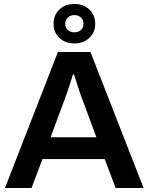

<svg xmlns="http://www.w3.org/2000/svg" viewBox="-20 -948 749 968"><path d="M5 0 272 -686H436L704 0H563L508 -146H194L139 0ZM235 -256H466L397 -442Q393 -452 387.5 -467.5Q382 -483 376 -501.5Q370 -520 364 -539Q358 -558 353 -573H348Q342 -553 333.5 -527Q325 -501 317 -478Q309 -455 304 -442ZM355 -729Q309 -729 279.5 -757Q250 -785 250 -828Q250 -872 279.5 -900Q309 -928 355 -928Q401 -928 430.5 -900Q460 -872 460 -828Q460 -785 430.5 -757Q401 -729 355 -729ZM355 -785Q375 -785 388 -797Q401 -809 401 -828Q401 -847 388 -859.5Q375 -872 355 -872Q335 -872 322 -859.5Q309 -847 309 -828Q309 -809 322 -797Q335 -785 355 -785Z"/></svg>

Font: Archivo SemiBold SemiBold
Style: Regular
Weight: 600
Version: Version 2.001